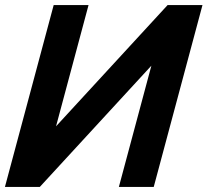

<svg xmlns="http://www.w3.org/2000/svg" viewBox="-46 -740 822 760"><path d="M562.5 0 755.5 -720H617.5L175.8 -240L304.5 -720H166.5L-26.5 0H111.5L553.2 -480L424.5 0Z"/></svg>

Font: Manrope
Style: ExtraBoldItalic
Weight: 800
Italic angle: -15°
Designer: Mikhail Sharanda
Foundry: Mikhail Sharanda
Version: Version 4.502;hotconv 1.0.109;makeotfexe 2.5.65596